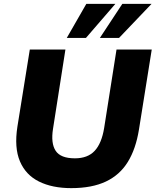

<svg xmlns="http://www.w3.org/2000/svg" viewBox="-20 -961 804 992"><path d="M348 11Q250 11 181.5 -23Q113 -57 83 -127.5Q53 -198 70 -307L134 -705H318L254 -296Q242 -221 267.5 -182Q293 -143 367 -143Q433 -143 469 -181.5Q505 -220 518 -299L582 -705H764L698 -292Q682 -192 640.5 -124.5Q599 -57 527 -23Q455 11 348 11ZM325 -765 426 -941H576L424 -765ZM496 -765 612 -941H763L595 -765Z"/></svg>

Font: Mulish ExtraLight Black
Style: Italic
Weight: 900
Italic angle: -9°
Version: Version 3.603